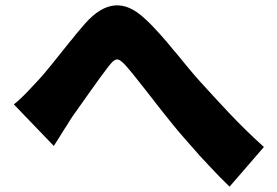

<svg xmlns="http://www.w3.org/2000/svg" viewBox="-20 -703 1040 721"><path d="M971 -151C873 -239 799 -323 733 -395C706 -424 675 -463 642 -503L635 -511C600 -554 562 -598 525 -632C448 -705 375 -700 299 -614C283 -595 266 -576 250 -555L243 -547C196 -489 151 -430 121 -399C89 -365 65 -337 32 -311L182 -155C194 -173 208 -196 223 -220L229 -229C236 -241 244 -253 251 -264C290 -318 351 -407 387 -453C413 -486 422 -490 453 -456C482 -423 519 -374 558 -325L564 -317L571 -308C591 -283 611 -257 630 -234C656 -202 687 -167 719 -131L726 -123C727 -122 728 -121 729 -119L736 -112C742 -105 748 -99 754 -93L761 -85C789 -55 816 -27 842 -2L971 -151Z"/></svg>

Font: Glow Sans SC Normal Heavy
Style: Regular
Weight: 900
Designer: Ryoko NISHIZUKA (kana, bopomofo & ideographs); Paul D. Hunt (Latin, Greek & Cyrillic); Sandoll Communications, Soo-young
Version: Version 0.93